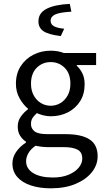

<svg xmlns="http://www.w3.org/2000/svg" viewBox="-20 -764 544 1007"><path d="M246.3 223.7Q186.8 223.7 141.3 208.4Q95.8 193 70.5 164.1Q45.2 135.2 45.2 93.4Q45.2 61.7 64.1 33.5Q83.1 5.3 116.4 -16.5V-20.5Q98.1 -32.6 85.5 -52.2Q73 -71.7 73 -100.2Q73 -130.6 90.4 -154.1Q107.8 -177.5 126.4 -190.4V-194.4Q102.6 -213.7 83 -247.8Q63.5 -281.9 63.5 -324.9Q63.5 -378.1 88.6 -417Q113.7 -455.9 155.2 -477Q196.6 -498.1 245.9 -498.1Q266.3 -498.1 283.9 -494.8Q301.6 -491.5 314.5 -486.1H484.1V-422.8H382.8V-418.8Q400.5 -403 412.2 -379Q423.9 -355 423.9 -322Q423.9 -270.3 400 -232.7Q376.2 -195.2 335.9 -174.7Q295.6 -154.2 245.9 -154.2Q228.2 -154.2 209.3 -158.6Q190.5 -162.9 173.5 -170.7Q160.8 -159.9 151.6 -146.8Q142.5 -133.7 142.5 -113.2Q142.5 -90.3 160.9 -75.4Q179.3 -60.5 227.7 -60.5H322.3Q407.4 -60.5 449.7 -32.8Q492.1 -5.2 492.1 55.6Q492.1 100.8 462 138.9Q431.8 177.1 376.6 200.4Q321.4 223.7 246.3 223.7ZM245.9 -209.4Q273.9 -209.4 297.3 -223.6Q320.6 -237.7 334.9 -263.6Q349.2 -289.6 349.2 -324.9Q349.2 -378.9 319 -408.7Q288.8 -438.4 245.9 -438.4Q202.9 -438.4 172.8 -408.7Q142.6 -378.9 142.6 -324.9Q142.6 -289.6 156.9 -263.6Q171.1 -237.7 194.5 -223.6Q217.9 -209.4 245.9 -209.4ZM257.9 167Q304.2 167 338.5 153Q372.9 138.9 392.2 116.1Q411.5 93.3 411.5 67.9Q411.5 34 386.4 20.8Q361.3 7.6 313.5 7.6H229.7Q216.1 7.6 199.6 5.8Q183.2 3.9 166.5 0.3Q140.4 18.8 128.7 39.7Q116.9 60.7 116.9 81.8Q116.9 121 154.5 144Q192.1 167 257.9 167ZM298.7 -574.8Q233.3 -582.7 207.4 -600.8Q181.6 -618.8 181.6 -652Q181.6 -695.9 224.4 -717.9Q267.3 -739.9 346.1 -743.6L354.3 -702.8Q291.6 -699.2 268.5 -687.7Q245.4 -676.3 245.4 -655.5Q245.4 -635.9 263.7 -626.1Q281.9 -616.4 316.8 -613.4Z"/></svg>

Font: Source Sans 3
Style: Regular
Weight: 200
Designer: Paul D. Hunt
Foundry: Adobe
Version: Version 3.046;hotconv 1.0.118;makeotfexe 2.5.65603